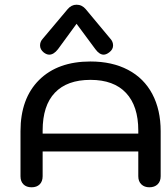

<svg xmlns="http://www.w3.org/2000/svg" viewBox="-20 -785 702 815"><path d="M67 -37V-228Q67 -367 146 -445.5Q225 -524 364 -524Q456 -524 523.5 -488.5Q591 -453 626.5 -386Q662 -319 662 -228V-37Q662 -15 649 -2.5Q636 10 614 10Q593 10 580 -2.5Q567 -15 567 -37V-142H161V-37Q161 -15 148.5 -2.5Q136 10 114 10Q92 10 79.5 -2.5Q67 -15 67 -37ZM567 -218V-231Q567 -335 515 -390.5Q463 -446 364 -446Q265 -446 213 -391.5Q161 -337 161 -231V-218ZM150 -592Q150 -608 161 -620L267 -746Q283 -765 305 -765Q328 -765 344 -746L449 -620Q460 -608 460 -592Q460 -575 444 -563Q431 -553 420 -553Q402 -553 385 -576L305 -684L226 -576Q208 -553 189 -553Q178 -553 166 -562Q150 -575 150 -592Z"/></svg>

Font: Kodchasan Medium
Style: Regular
Weight: 500
Designer: Katatrad Aksorn Co.,Ltd.
Foundry: Cadson Demak Co.,Ltd.
Version: Version 1.000; ttfautohint (v1.6)